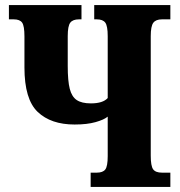

<svg xmlns="http://www.w3.org/2000/svg" viewBox="-20 -734 705 754"><path d="M336 -56H360Q384 -56 393.5 -68.5Q403 -81 403 -121V-276Q389 -264 355.5 -254.5Q322 -245 273 -245Q180 -245 128 -294.5Q76 -344 76 -469V-591Q76 -632 67 -645Q58 -658 34 -658H15V-714H300V-658H290Q266 -658 256 -645Q246 -632 246 -592V-475Q246 -416 254 -385Q262 -354 281.5 -341Q301 -328 337 -328Q384 -328 403 -349V-592Q403 -632 393.5 -645Q384 -658 360 -658H350V-714H649V-658H616Q592 -658 582 -644.5Q572 -631 572 -592V-123Q572 -82 581.5 -69Q591 -56 616 -56H649V0H336Z"/></svg>

Font: Noto Serif CondBlack
Style: Regular
Weight: 900
Width: 3
Designer: Monotype Design Team
Foundry: Monotype Imaging Inc.
Version: Version 1.001